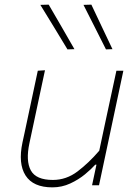

<svg xmlns="http://www.w3.org/2000/svg" viewBox="-20 -799 589 828"><path d="M206 9Q123 9 90.2 -42.2Q57.5 -93.5 77 -185Q81.5 -206 85.8 -225.5Q90 -245 95.5 -271Q108.5 -332.5 119.8 -385.2Q131 -438 143 -494L174 -496Q162 -440 150.5 -386.2Q139 -332.5 126 -271L107 -182Q90.5 -105 113 -64Q135.5 -23 208 -23Q266 -23 314.5 -59.8Q363 -96.5 408 -149L434 -271Q447 -332 458.5 -385Q470 -438 482 -494H512Q500 -438 488.8 -384.8Q477.5 -331.5 464.5 -270.5L454 -221Q441 -160 430 -108.2Q419 -56.5 407 0H377L396 -89H391Q374.5 -70.5 346.8 -47.5Q319 -24.5 283 -7.8Q247 9 206 9ZM271 -586Q242 -634 212.8 -682Q183.5 -730 154 -778L190 -779Q217.5 -732 245.5 -683.5Q273.5 -635 301 -587ZM437 -586Q412.5 -635 388 -683.2Q363.5 -731.5 340 -778L374 -779Q396.5 -732 419.2 -683.5Q442 -635 465 -587Z"/></svg>

Font: Commissioner Thin
Style: Italic
Weight: 100
Italic angle: -12°
Designer: Kostas Bartsokas
Foundry: Kostas Bartsokas
Version: Version 1.000; ttfautohint (v1.8.3)